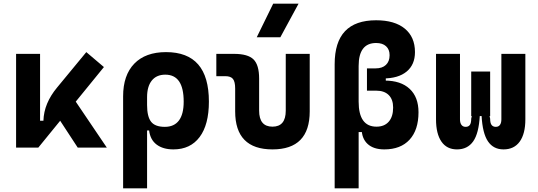

<svg xmlns="http://www.w3.org/2000/svg" viewBox="-20 -815 2970 1060"><path d="M191.4 0 172.9 -148.4H219.7Q221.2 -197.3 240.2 -242.9Q259.3 -288.6 294.9 -331.5L456.5 -527.3L553.7 -444.8ZM68.8 0V-517.6H201.2V-52.2L191.4 0ZM409.2 0 259.8 -228.5 369.1 -296.9 569.8 0Z M937.5 9.8Q880.4 9.8 845 -16.6Q809.6 -43 803.2 -94.7H750.5L792 -234.9Q792 -171.4 814 -143.1Q835.9 -114.7 890.1 -114.7Q941.4 -114.7 967.8 -149.7Q994.1 -184.6 994.1 -253.9Q994.1 -328.6 968.8 -365.7Q943.4 -402.8 892.6 -402.8Q844.2 -402.8 818.1 -370.4Q792 -337.9 792 -278.8L659.7 -283.2Q659.7 -399.9 721.4 -463.6Q783.2 -527.3 896.5 -527.3Q1015.1 -527.3 1074.2 -459.2Q1133.3 -391.1 1133.3 -253.9Q1133.3 -126.5 1082 -58.3Q1030.8 9.8 937.5 9.8ZM659.7 224.6V-283.2H792V224.6Z M1484.4 9.8Q1278.3 9.8 1278.3 -200.2V-326.2Q1278.3 -363.8 1266.1 -379.2Q1253.9 -394.5 1223.6 -394.5H1174.3V-517.6H1272Q1348.6 -517.6 1379.6 -487.1Q1410.6 -456.5 1410.6 -380.9V-204.1Q1410.6 -115.7 1484.3 -115.7Q1557.6 -115.7 1557.6 -204.1V-517.6H1689.9V-200.2Q1689.9 9.8 1484.4 9.8ZM1397.5 -609.4 1488.3 -794.9H1628.4L1527.8 -609.4Z M2101.6 9.8Q2041.9 9.8 2009.2 -20.5Q1976.6 -50.8 1976.6 -105.5L1985.4 -85.9H1931.6Q1827.6 -139.6 1827.6 -229.5V-460.4Q1827.6 -582.5 1884.8 -642.8Q1941.9 -703.1 2056.6 -703.1Q2158.7 -703.1 2214.8 -657Q2271 -610.8 2271 -527.3Q2271 -458 2224.9 -419.9Q2178.7 -381.8 2094.2 -381.8H2005.9V-437.5H2053.7Q2090.4 -437.5 2110.6 -456.7Q2130.9 -475.8 2130.9 -510.3Q2130.9 -542 2111.3 -559.8Q2091.8 -577.6 2056.6 -577.6Q1960 -577.6 1960 -450.7V-253.9Q1960 -115.7 2058.6 -115.7Q2102.2 -115.7 2126.3 -143.4Q2150.4 -171 2150.4 -221.2Q2150.4 -266.1 2126 -290.3Q2101.6 -314.5 2056.6 -314.5H2005.9V-370.1H2104Q2192.8 -370.1 2241.6 -324.5Q2290.5 -278.9 2290.5 -195.3Q2290.5 -97.7 2241.2 -43.9Q2191.9 9.8 2101.6 9.8ZM1827.6 224.6V-345.7H1960V224.6ZM2005.9 -350.6V-398.4H2109.9V-350.6Z M2759.8 9.8Q2704.1 9.8 2674.1 -34.4Q2644 -78.6 2638.7 -176.3L2678.7 -193.4L2686 -159.7Q2686 -135.2 2694.1 -125Q2702.1 -114.7 2717.3 -114.7Q2732.5 -114.7 2740.3 -125.6Q2748 -136.5 2748 -156.2V-517.6H2880.4V-156.2Q2880.4 -76.7 2849.4 -33.4Q2818.4 9.8 2759.8 9.8ZM2502.9 9.8Q2446.7 9.8 2417 -33.4Q2387.2 -76.7 2387.2 -156.2V-517.6H2519.5V-156.2Q2519.5 -136.7 2527.6 -125.7Q2535.6 -114.7 2550.8 -114.7Q2566 -114.7 2573.8 -125Q2581.5 -135.2 2581.5 -159.7L2588.9 -193.4L2628.9 -176.3Q2623.5 -78.6 2592.3 -34.4Q2561 9.8 2502.9 9.8ZM2581.5 -174.3V-419.9H2686V-174.3Z"/></svg>

Font: Cascadia Mono
Style: Regular
Weight: 400
Monospace: yes
Designer: Aaron Bell
Foundry: Saja Typeworks
Version: Version 2102.003